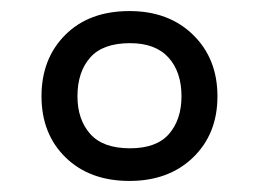

<svg xmlns="http://www.w3.org/2000/svg" viewBox="-20 -744 468 347"><path d="M214 -417Q142 -417 98.5 -459.5Q55 -502 55 -570Q55 -638 98 -681Q141 -724 214 -724Q285 -724 329 -681Q373 -638 373 -570Q373 -502 329 -459.5Q285 -417 214 -417ZM215 -476Q263 -476 285.5 -502Q308 -528 308 -570Q308 -614 284.5 -640Q261 -666 215 -666Q166 -666 143 -640Q120 -614 120 -570Q120 -528 143 -502Q166 -476 215 -476Z"/></svg>

Font: Noto Sans Old Persian
Style: Regular
Weight: 400
Designer: Monotype Design Team
Foundry: Monotype Imaging Inc.
Version: Version 2.001; ttfautohint (v1.8.4.7-5d5b)